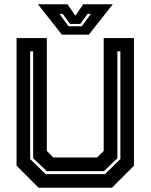

<svg xmlns="http://www.w3.org/2000/svg" viewBox="-20 -878 704 898"><path d="M160.5 0 57.5 -103V-700H199V-172L229.5 -141.5H434.5L465 -172V-700H606.5V-103L503.5 0ZM194 -63.5H471L543 -134V-638H529V-138L466 -77.5H199L135 -138V-638H121V-134ZM269.5 -716 157.5 -858H296L332.5 -804L369 -858H507.5L395.5 -716ZM300.5 -755H362.5L405 -813H389.5L355.5 -766H307.5L273.5 -813H258Z"/></svg>

Font: Tourney Thin
Style: Bold
Weight: 700
Version: Version 1.015